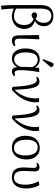

<svg xmlns="http://www.w3.org/2000/svg" viewBox="1300 -2126 1048 3689"><g transform="rotate(90 1824.5 -282.0)"><path d="M99 222 89 216Q84 168 81 97Q78 26 78 -50V-540Q78 -782 290 -782Q379 -782 431.5 -732.5Q484 -683 484 -599Q484 -542 457.5 -497.5Q431 -453 382 -428V-426Q455 -407 495.5 -354Q536 -301 536 -225Q536 -156 505 -102Q474 -48 419 -17Q364 14 294 14Q254 14 214.5 4Q175 -6 148 -23H146Q146 13 148.5 58Q151 103 155 145.5Q159 188 164 216ZM292 -26Q368 -26 414.5 -79Q461 -132 461 -219Q461 -358 347 -402Q306 -365 274 -365Q249 -365 233.5 -379Q218 -393 218 -416Q218 -441 233 -455.5Q248 -470 274 -470Q308 -470 345 -440Q419 -498 419 -597Q419 -667 384 -705.5Q349 -744 286 -744Q214 -744 180 -694Q146 -644 146 -539V-70Q171 -50 210 -38Q249 -26 292 -26Z M762 14Q708 14 683.5 -20Q659 -54 659 -130Q659 -164 658.5 -216.5Q658 -269 657 -325.5Q656 -382 655 -431Q654 -480 654 -507L726 -513L736 -507Q734 -468 731.5 -415Q729 -362 727 -306.5Q725 -251 724 -204Q723 -157 723 -130Q723 -78 737.5 -59Q752 -40 792 -40Q827 -40 857 -54L866 -30Q850 -10 821.5 2Q793 14 762 14Z M1106 14Q1014 14 962.5 -55Q911 -124 911 -248Q911 -375 967.5 -448Q1024 -521 1123 -521Q1174 -521 1213.5 -497.5Q1253 -474 1276 -430H1278L1284 -507L1357 -513L1366 -507Q1355 -454 1347 -392.5Q1339 -331 1334 -273Q1329 -215 1329 -172Q1329 -118 1334 -89.5Q1339 -61 1351 -49.5Q1363 -38 1386 -38Q1405 -38 1434 -50L1442 -27Q1407 14 1354 14Q1279 14 1269 -89H1267Q1243 -41 1200 -13.5Q1157 14 1106 14ZM1124 -30Q1212 -30 1264 -145Q1264 -194 1266 -256Q1268 -318 1271 -376Q1250 -426 1213.5 -454Q1177 -482 1130 -482Q987 -482 987 -254Q987 -30 1124 -30ZM1135 -573 1115 -584 1178 -744Q1187 -766 1195.5 -776Q1204 -786 1221 -786Q1236 -786 1248 -776.5Q1260 -767 1272 -746V-735Z M1705 15 1650 2Q1641 -169 1624 -271.5Q1607 -374 1580 -419.5Q1553 -465 1512 -465Q1490 -465 1466 -453L1457 -476Q1474 -495 1499 -505.5Q1524 -516 1549 -516Q1588 -516 1615.5 -492Q1643 -468 1661 -413.5Q1679 -359 1689.5 -267.5Q1700 -176 1706 -40H1709Q1758 -89 1794.5 -153Q1831 -217 1851 -288.5Q1871 -360 1871 -433Q1871 -481 1865 -508H1932L1943 -503Q1947 -485 1947 -444Q1947 -320 1884 -201Q1821 -82 1705 15Z M2256 15 2201 2Q2192 -169 2175 -271.5Q2158 -374 2131 -419.5Q2104 -465 2063 -465Q2041 -465 2017 -453L2008 -476Q2025 -495 2050 -505.5Q2075 -516 2100 -516Q2139 -516 2166.5 -492Q2194 -468 2212 -413.5Q2230 -359 2240.5 -267.5Q2251 -176 2257 -40H2260Q2309 -89 2345.5 -153Q2382 -217 2402 -288.5Q2422 -360 2422 -433Q2422 -481 2416 -508H2483L2494 -503Q2498 -485 2498 -444Q2498 -320 2435 -201Q2372 -82 2256 15Z M2814 14Q2710 14 2649.5 -55.5Q2589 -125 2589 -245Q2589 -374 2652 -447.5Q2715 -521 2826 -521Q2892 -521 2941 -489.5Q2990 -458 3017 -400.5Q3044 -343 3044 -266Q3044 -180 3016 -117Q2988 -54 2936.5 -20Q2885 14 2814 14ZM2824 -26Q2894 -26 2930.5 -82Q2967 -138 2967 -245Q2967 -360 2927 -421Q2887 -482 2812 -482Q2740 -482 2702.5 -426.5Q2665 -371 2665 -266Q2665 -150 2706.5 -88Q2748 -26 2824 -26Z M3387 14Q3198 14 3198 -198Q3198 -242 3200 -274Q3202 -306 3204 -337.5Q3206 -369 3206 -410Q3206 -467 3165 -467Q3144 -467 3119 -455L3110 -477Q3148 -516 3195 -516Q3274 -516 3274 -425Q3274 -385 3271.5 -356Q3269 -327 3267 -294.5Q3265 -262 3265 -211Q3265 -115 3295.5 -70.5Q3326 -26 3391 -26Q3462 -26 3495.5 -80.5Q3529 -135 3529 -251Q3529 -315 3511 -382.5Q3493 -450 3463 -502L3533 -513L3543 -507Q3570 -460 3586 -391.5Q3602 -323 3602 -255Q3602 -128 3545.5 -57Q3489 14 3387 14Z"/></g></svg>

Font: Literata 36pt Light
Style: Regular
Weight: 300
Designer: Latin by Veronika Burian and Jose Scaglione. Greek by Irene Vlachou. Cyrillic by Vera Evstafieva.
Foundry: TypeTogether
Version: Version 3.002